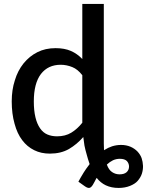

<svg xmlns="http://www.w3.org/2000/svg" viewBox="-20 -760 734 959"><path d="M577.1 110.8Q600.1 110.8 612.3 100.1Q624.5 88.9 624.5 71.8Q624.5 56.6 613.8 44.4Q602.5 33.2 578.6 33.2Q560.5 33.2 544.4 40.5Q528.3 48.3 513.7 62Q523.4 88.9 540 99.6Q556.6 110.8 577.1 110.8ZM391.1 -147V-384.3Q368.2 -414.1 341.3 -424.8Q312.5 -436.5 283.2 -436.5Q220.2 -436.5 184.6 -390.6Q148.9 -343.8 148.9 -253.4Q148.9 -207.5 157.2 -173.3Q165 -141.1 180.2 -119.1Q194.8 -97.7 216.3 -88.4Q237.8 -79.1 265.1 -79.1Q306.2 -79.1 335.9 -97.2Q365.7 -115.2 391.1 -147ZM498.5 -740.2V-43Q498.5 -31.7 499 -26.4Q499 -15.1 499.5 -9.8Q521.5 -23.4 540 -29.3Q562 -36.1 584.5 -36.1Q610.8 -36.1 632.3 -26.9Q652.3 -18.1 667 -2.9Q681.6 13.2 687.5 30.3Q693.4 47.9 694.3 68.8Q694.8 88.4 688.5 107.9Q682.6 126 667.5 143.6Q654.8 158.2 629.4 168.5Q604 178.7 572.3 178.7Q536.1 178.7 508.3 165.5Q482.4 153.3 462.9 128.4Q461.4 130.9 459.7 133.8Q458 136.7 456.3 140.1Q454.6 143.6 453.6 145.5Q449.2 152.8 443.8 163.1Q435.5 176.3 427.7 178.2Q418.5 180.7 403.8 170.4L371.6 147.5Q379.9 131.3 398.4 101.1Q406.7 87.4 427.7 59.6Q418 31.2 414.1 15.6Q405.8 -12.7 401.9 -32.7L396 -75.7Q364.3 -39.1 324.2 -15.6Q284.2 7.3 229 7.3Q185.1 7.3 150.9 -9.8Q115.2 -27.3 90.8 -60.1Q65.9 -92.8 52.7 -142.1Q38.6 -191.9 38.6 -253.4Q38.6 -311.5 54.2 -358.9Q68.4 -406.7 97.7 -443.4Q127 -479.5 167 -499.5Q206.5 -519.5 257.8 -519.5Q302.2 -519.5 334.5 -505.4Q365.7 -491.7 391.1 -465.3V-740.2Z"/></svg>

Font: Lato-SemiBold
Style: Regular
Weight: 500
Designer: Lukasz Dziedzic with Adam Twardoch and Botio Nikoltchev
Foundry: tyPoland Lukasz Dziedzic
Version: ""